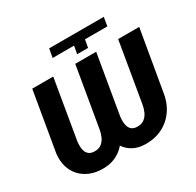

<svg xmlns="http://www.w3.org/2000/svg" viewBox="-188 -1103 1348 1323"><g transform="rotate(-30 485.5 -441.0)"><path d="M518.1 -823.7H347.7L359.9 -893.1H794.4L783.2 -823.7H605L593.8 -761.7H506.8ZM462.4 -710.9H599.1L518.6 -240.2Q511.2 -188.5 491.7 -142.6Q472.2 -96.7 440.4 -61.8Q408.7 -26.9 364.5 -7.6Q320.3 11.7 264.2 10.7Q209 10.3 164.8 -8.3Q120.6 -26.9 90.6 -60.1Q60.5 -93.3 47.1 -138.9Q33.7 -184.6 40 -239.7L120.1 -710.9H287.1L207.5 -239.3Q205.1 -218.8 206.1 -198.2Q207 -177.7 213.6 -160.9Q220.2 -144 234.9 -133.3Q249.5 -122.6 274.4 -121.6Q309.6 -120.1 331.8 -137.2Q354 -154.3 366 -181.9Q377.9 -209.5 382.3 -239.7ZM803.7 -710.9H971.2L890.6 -240.2Q880.4 -164.6 842 -107.4Q803.7 -50.3 742.9 -19Q682.1 12.2 604 10.7Q550.8 9.8 512 -10.7Q473.1 -31.2 449 -65.9Q424.8 -100.6 415.5 -145.3Q406.2 -189.9 412.1 -239.7L492.2 -710.9H628.9L548.8 -239.3Q546.4 -219.2 547.4 -199Q548.3 -178.7 554.7 -161.6Q561 -144.5 575.4 -133.5Q589.8 -122.6 614.3 -121.6Q649.4 -120.1 672.1 -137Q694.8 -153.8 707 -181.4Q719.2 -209 724.1 -239.7Z"/></g></svg>

Font: Roboto Black
Style: Italic
Weight: 900
Italic angle: -12°
Designer: Christian Robertson
Foundry: Google
Version: Version 3.0; 2020